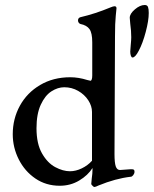

<svg xmlns="http://www.w3.org/2000/svg" viewBox="-20 -729 615 768"><path d="M345 7Q345 1 347 -15Q350 -35 350 -51V-57Q332 -28 297 -7Q262 14 219 14Q164 14 121.5 -15Q79 -44 55 -91.5Q31 -139 31 -192Q31 -254 59.5 -306Q88 -358 140.5 -389Q193 -420 261 -420Q294 -420 329 -409L342 -406Q345 -406 347 -411.5Q349 -417 349 -427V-560Q349 -597 338 -612.5Q327 -628 302 -633Q298 -634 295 -638Q292 -642 292 -647Q292 -657 301 -660Q361 -674 421 -699Q433 -704 438 -704Q446 -704 446 -696Q446 -693 443 -665.5Q440 -638 440 -584L438 -113Q438 -78 443 -63.5Q448 -49 460 -49L502 -52H507Q513 -52 515.5 -50Q518 -48 518 -42Q518 -35 513 -28.5Q508 -22 503 -22Q442 -15 374 13Q362 19 357 19Q355 19 350 14Q345 9 345 7ZM348 -86V-281Q348 -305 333 -328Q318 -351 292.5 -365.5Q267 -380 237 -380Q211 -380 185.5 -363.5Q160 -347 143 -310Q126 -273 126 -216Q126 -154 148 -115.5Q170 -77 201 -60.5Q232 -44 260 -44Q283 -44 307 -55.5Q331 -67 348 -86ZM501 -523Q501 -529 503 -549.5Q505 -570 505 -580Q505 -606 501 -634Q499 -652 499 -658Q499 -674 519.5 -691.5Q540 -709 559 -709Q569 -709 572 -701Q575 -693 575 -677Q575 -647 563 -601.5Q551 -556 535 -526Q521 -499 510 -499Q506 -499 503.5 -506Q501 -513 501 -523Z"/></svg>

Font: EB Garamond Medium
Style: Regular
Weight: 500
Designer: Georg Duffner and Octavio Pardo
Foundry: Georg Duffner
Version: Version 1.000